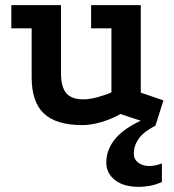

<svg xmlns="http://www.w3.org/2000/svg" viewBox="-20 -467 676 746"><path d="M448 -24Q415 -5 375 7Q335 19 300 19Q198 19 150.5 -26Q103 -71 103 -166V-357H24V-447H217V-183Q217 -129 237.5 -105Q258 -81 304 -81Q327 -81 357.5 -89Q388 -97 413 -108V-357H334V-447H527V-107L615 -77L584 21ZM552 -9 584 21Q538 45 519 72Q500 99 500 130Q500 152 517 165Q534 178 560 178Q583 178 609 168V240Q585 251 562.5 255Q540 259 520 259Q460 259 426.5 232.5Q393 206 393 165Q393 112 431 68.5Q469 25 552 -9Z"/></svg>

Font: Podkova
Style: Bold
Weight: 700
Designer: Ilya Yudin
Foundry: Cyreal (www.cyreal.org)
Version: Version 2.102; ttfautohint (v1.8.1.43-b0c9)